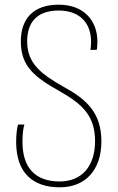

<svg xmlns="http://www.w3.org/2000/svg" viewBox="-20 -790 502 820"><path d="M235 10C344 10 413 -63 413 -186C413 -309 349 -366 252 -419C159 -472 96 -517 96 -613C96 -696 139 -745 231 -745C323 -745 369 -689 369 -612C369 -602 368 -585 366 -577H393C395 -585 396 -603 396 -612C396 -703 337 -770 231 -770C123 -770 69 -711 69 -613C69 -506 128 -460 239 -398C331 -345 386 -296 386 -187C386 -80 329 -15 235 -15C133 -15 76 -71 76 -184C76 -221 79 -239 84 -258H57C53 -243 49 -220 49 -184C49 -52 120 10 235 10Z"/></svg>

Font: Noto Sans Georgian SemiCondensed Thin
Style: Regular
Weight: 100
Width: 4
Designer: Monotype Design Team, Akaki Razmadze
Foundry: Google LLC
Version: Version 2.005